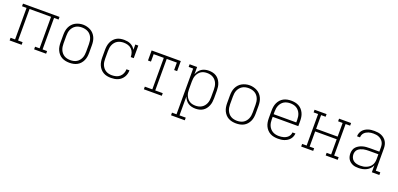

<svg xmlns="http://www.w3.org/2000/svg" viewBox="10 -1468 5381 2599"><g transform="rotate(20 2700.0 -168.0)"><path d="M37 0V-38H102V-492H37V-530H563V-492H498V-38H563V0H390V-38H455V-492H145V-38H210V0Z M900 8Q872 8 843.5 2.5Q815 -3 790 -16.5Q765 -30 746 -51.5Q727 -73 715 -99Q703 -125 698.5 -153.5Q694 -182 694 -210V-320Q694 -348 698.5 -376.5Q703 -405 715 -431Q727 -457 746.5 -478.5Q766 -500 791 -513.5Q816 -527 844 -534Q872 -541 900 -541Q928 -541 956 -534Q984 -527 1009 -513.5Q1034 -500 1053.5 -478.5Q1073 -457 1085 -431Q1097 -405 1101.5 -376.5Q1106 -348 1106 -320V-210Q1106 -182 1101.5 -153.5Q1097 -125 1085 -99Q1073 -73 1054 -51.5Q1035 -30 1010 -16.5Q985 -3 956.5 2.5Q928 8 900 8ZM900 -30Q923 -30 946 -35Q969 -40 988.5 -51.5Q1008 -63 1023 -81Q1038 -99 1047 -120Q1056 -141 1059.5 -164Q1063 -187 1063 -210V-320Q1063 -343 1059.5 -366Q1056 -389 1047 -410.5Q1038 -432 1022.5 -450Q1007 -468 987 -479Q967 -490 944 -495Q921 -500 898 -500Q875 -500 852.5 -495Q830 -490 810.5 -478Q791 -466 776 -448Q761 -430 752 -409Q743 -388 740 -365.5Q737 -343 737 -320V-210Q737 -187 740.5 -164Q744 -141 753 -120Q762 -99 777 -81Q792 -63 811.5 -51.5Q831 -40 854 -35Q877 -30 900 -30Z M1498 8Q1469 8 1441 2.5Q1413 -3 1388.5 -17Q1364 -31 1345 -52.5Q1326 -74 1314.5 -100Q1303 -126 1298.5 -154Q1294 -182 1294 -210V-320Q1294 -348 1298 -375.5Q1302 -403 1313 -429Q1324 -455 1342 -476.5Q1360 -498 1384 -512.5Q1408 -527 1436 -532.5Q1464 -538 1492 -538Q1516 -538 1540 -534Q1564 -530 1586 -519.5Q1608 -509 1625.5 -492Q1643 -475 1655 -454V-530H1698V-349H1655Q1655 -380 1645.5 -409.5Q1636 -439 1614 -460.5Q1592 -482 1562 -491Q1532 -500 1501 -500Q1478 -500 1455 -495Q1432 -490 1412 -478.5Q1392 -467 1377 -449Q1362 -431 1353 -410Q1344 -389 1340.5 -366Q1337 -343 1337 -320V-210Q1337 -187 1340 -164.5Q1343 -142 1352 -121Q1361 -100 1375.5 -82Q1390 -64 1410 -52Q1430 -40 1452.5 -35Q1475 -30 1498 -30Q1528 -30 1558 -38Q1588 -46 1610.5 -66Q1633 -86 1645 -114.5Q1657 -143 1657 -174H1700Q1700 -148 1693.5 -123Q1687 -98 1673.5 -76Q1660 -54 1640.5 -37Q1621 -20 1597.5 -10Q1574 0 1548.5 4Q1523 8 1498 8Z M1971 0V-38H2079V-492H1933V-385H1890V-530H2310V-385H2267V-492H2121V-38H2229V0Z M2437 205V167H2502V-492H2437V-530H2545V-424Q2554 -450 2570.5 -472.5Q2587 -495 2609.5 -510Q2632 -525 2659.5 -531.5Q2687 -538 2714 -538Q2742 -538 2769 -532Q2796 -526 2819.5 -511.5Q2843 -497 2860 -475Q2877 -453 2887.5 -427.5Q2898 -402 2902 -374.5Q2906 -347 2906 -320V-210Q2906 -183 2902 -155.5Q2898 -128 2887.5 -102.5Q2877 -77 2860 -55Q2843 -33 2819.5 -18.5Q2796 -4 2769 2Q2742 8 2714 8Q2687 8 2659.5 1.5Q2632 -5 2609.5 -20Q2587 -35 2570.5 -57.5Q2554 -80 2545 -106V167H2635V205ZM2701 -30Q2724 -30 2746.5 -35Q2769 -40 2789 -52Q2809 -64 2823.5 -81.5Q2838 -99 2847 -120Q2856 -141 2859.5 -164Q2863 -187 2863 -210V-320Q2863 -343 2859.5 -366Q2856 -389 2847 -410Q2838 -431 2823.5 -448.5Q2809 -466 2789 -478Q2769 -490 2746.5 -495Q2724 -500 2701 -500Q2678 -500 2656 -495Q2634 -490 2615 -477.5Q2596 -465 2582 -447Q2568 -429 2559.5 -408Q2551 -387 2548 -365Q2545 -343 2545 -320V-210Q2545 -187 2548 -165Q2551 -143 2559.5 -122Q2568 -101 2582 -83Q2596 -65 2615 -52.5Q2634 -40 2656 -35Q2678 -30 2701 -30Z M3300 8Q3272 8 3243.5 2.5Q3215 -3 3190 -16.5Q3165 -30 3146 -51.5Q3127 -73 3115 -99Q3103 -125 3098.5 -153.5Q3094 -182 3094 -210V-320Q3094 -348 3098.5 -376.5Q3103 -405 3115 -431Q3127 -457 3146.5 -478.5Q3166 -500 3191 -513.5Q3216 -527 3244 -534Q3272 -541 3300 -541Q3328 -541 3356 -534Q3384 -527 3409 -513.5Q3434 -500 3453.5 -478.5Q3473 -457 3485 -431Q3497 -405 3501.5 -376.5Q3506 -348 3506 -320V-210Q3506 -182 3501.5 -153.5Q3497 -125 3485 -99Q3473 -73 3454 -51.5Q3435 -30 3410 -16.5Q3385 -3 3356.5 2.5Q3328 8 3300 8ZM3300 -30Q3323 -30 3346 -35Q3369 -40 3388.5 -51.5Q3408 -63 3423 -81Q3438 -99 3447 -120Q3456 -141 3459.5 -164Q3463 -187 3463 -210V-320Q3463 -343 3459.5 -366Q3456 -389 3447 -410.5Q3438 -432 3422.5 -450Q3407 -468 3387 -479Q3367 -490 3344 -495Q3321 -500 3298 -500Q3275 -500 3252.5 -495Q3230 -490 3210.5 -478Q3191 -466 3176 -448Q3161 -430 3152 -409Q3143 -388 3140 -365.5Q3137 -343 3137 -320V-210Q3137 -187 3140.5 -164Q3144 -141 3153 -120Q3162 -99 3177 -81Q3192 -63 3211.5 -51.5Q3231 -40 3254 -35Q3277 -30 3300 -30Z M3902 8Q3873 8 3844.5 2.5Q3816 -3 3791 -16.5Q3766 -30 3746.5 -51.5Q3727 -73 3715 -99Q3703 -125 3698.5 -153Q3694 -181 3694 -210V-320Q3694 -348 3698.5 -376.5Q3703 -405 3715 -431Q3727 -457 3746 -478.5Q3765 -500 3790 -513.5Q3815 -527 3843.5 -532.5Q3872 -538 3900 -538Q3928 -538 3956.5 -532.5Q3985 -527 4010 -513.5Q4035 -500 4054 -478.5Q4073 -457 4085 -431Q4097 -405 4101.5 -376.5Q4106 -348 4106 -320V-246H3737V-210Q3737 -187 3740.5 -164Q3744 -141 3753 -120Q3762 -99 3777.5 -81Q3793 -63 3813 -51.5Q3833 -40 3855.5 -35Q3878 -30 3902 -30Q3919 -30 3937 -32Q3955 -34 3972 -39Q3989 -44 4005 -53Q4021 -62 4033.5 -75Q4046 -88 4053 -104.5Q4060 -121 4061 -139H4104Q4102 -116 4093.5 -94Q4085 -72 4070 -54.5Q4055 -37 4035 -24.5Q4015 -12 3993 -4.5Q3971 3 3948 5.5Q3925 8 3902 8ZM4063 -284V-320Q4063 -343 4059.5 -366Q4056 -389 4047 -410Q4038 -431 4023 -449Q4008 -467 3988.5 -478.5Q3969 -490 3946 -495Q3923 -500 3900 -500Q3877 -500 3854 -495Q3831 -490 3811.5 -478.5Q3792 -467 3777 -449Q3762 -431 3753 -410Q3744 -389 3740.5 -366Q3737 -343 3737 -320V-284Z M4237 0V-38H4302V-492H4237V-530H4410V-492H4345V-295H4655V-492H4590V-530H4763V-492H4698V-38H4763V0H4590V-38H4655V-257H4345V-38H4410V0Z M5063 8Q5042 8 5020.5 5.5Q4999 3 4979.5 -5.5Q4960 -14 4943 -27.5Q4926 -41 4915 -59Q4904 -77 4899 -98Q4894 -119 4894 -141Q4894 -166 4902 -191.5Q4910 -217 4928 -235.5Q4946 -254 4969 -266.5Q4992 -279 5017 -286Q5042 -293 5068 -295Q5094 -297 5120 -297H5255V-358Q5255 -378 5251 -398Q5247 -418 5236.5 -435Q5226 -452 5210.5 -465Q5195 -478 5176.5 -486Q5158 -494 5138 -497Q5118 -500 5098 -500Q5081 -500 5063 -498Q5045 -496 5028 -490.5Q5011 -485 4995.5 -476Q4980 -467 4968 -454Q4956 -441 4949.5 -424Q4943 -407 4943 -389H4900Q4900 -412 4908 -434.5Q4916 -457 4930.5 -475Q4945 -493 4965 -505.5Q4985 -518 5007 -525.5Q5029 -533 5052 -535.5Q5075 -538 5098 -538Q5124 -538 5149 -534.5Q5174 -531 5197.5 -521Q5221 -511 5241 -494.5Q5261 -478 5274 -456Q5287 -434 5292.5 -409Q5298 -384 5298 -358V-38H5363V0H5255V-100Q5244 -73 5223.5 -51.5Q5203 -30 5176.5 -16.5Q5150 -3 5121 2.5Q5092 8 5063 8ZM5076 -30Q5098 -30 5120.5 -33.5Q5143 -37 5164 -46Q5185 -55 5203 -69Q5221 -83 5233 -102.5Q5245 -122 5250 -144Q5255 -166 5255 -189V-259H5120Q5100 -259 5079.5 -257.5Q5059 -256 5039.5 -251.5Q5020 -247 5001 -238.5Q4982 -230 4967 -217Q4952 -204 4944.5 -184.5Q4937 -165 4937 -145Q4937 -119 4947.5 -95Q4958 -71 4978.5 -56Q4999 -41 5024.5 -35.5Q5050 -30 5076 -30Z"/></g></svg>

Font: Iosevka Slab XLtEx
Style: Regular
Weight: 200
Width: 7
Monospace: yes
Designer: Belleve Invis
Foundry: Belleve Invis
Version: Version 11.1.0; ttfautohint (v1.8.3)